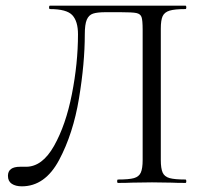

<svg xmlns="http://www.w3.org/2000/svg" viewBox="-20 -645 711 677"><path d="M8 -25Q8 -57 51 -57H72Q129 -57 170.5 -130.5Q212 -204 233.5 -313Q255 -422 255 -524Q255 -570 235 -591.5Q215 -613 156 -613Q153 -613 153 -619Q153 -625 156 -625H634Q637 -625 637 -619Q637 -613 634 -613Q596 -613 578 -607.5Q560 -602 553.5 -588Q547 -574 547 -544V-81Q547 -51 553.5 -36.5Q560 -22 578 -17Q596 -12 634 -12Q637 -12 637 -6Q637 0 634 0Q603 0 585 -1L516 -2L445 -1Q427 0 396 0Q393 0 393 -6Q393 -12 396 -12Q435 -12 452.5 -17Q470 -22 476.5 -36.5Q483 -51 483 -81V-540Q483 -574 479 -585Q475 -596 461 -599Q447 -602 404 -602H353Q323 -602 308 -597Q293 -592 286 -575.5Q279 -559 279 -524Q279 -422 258.5 -298Q238 -174 188.5 -81Q139 12 57 12Q35 12 21.5 3Q8 -6 8 -25Z"/></svg>

Font: Cormorant SC
Style: Regular
Weight: 400
Designer: Christian Thalmann (Catharsis Fonts)
Foundry: Catharsis Fonts
Version: Version 4.000